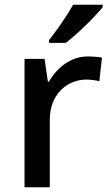

<svg xmlns="http://www.w3.org/2000/svg" viewBox="-20 -837 465 806"><path d="M411 -807V-817H287C262 -772 216 -706 186 -669V-657H256C304 -693 382 -770 411 -807ZM349 -600C275 -600 219 -552 185 -494H181L167 -590H83V-51H189V-335C189 -441 262 -503 343 -503C360 -503 382 -500 397 -496L408 -595C392 -598 368 -600 349 -600Z"/></svg>

Font: Noto Sans Tamil UI Medium
Style: Regular
Weight: 500
Designer: Jelle Bosma - Monotype Design Team
Foundry: Monotype Imaging Inc.
Version: Version 2.004